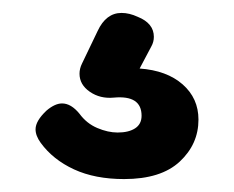

<svg xmlns="http://www.w3.org/2000/svg" viewBox="-20 -59 362 297"><path d="M43 162Q35 151 35 141Q35 128 52 112Q65 101 76 101Q90 101 103 117Q114 132 130.5 139Q147 146 162 146Q179 146 189 139.5Q199 133 199 120Q199 88 156 92Q135 94 119 83Q103 72 103 55Q103 47 107 39L131 -11Q144 -39 168 -39Q180 -39 193 -33Q218 -23 218 -2Q218 6 214 13L196 47Q238 50 262.5 71.5Q287 93 287 126Q287 164 258 191Q229 218 172 218Q127 218 94.5 203Q62 188 43 162Z"/></svg>

Font: Kodchasan
Style: Bold
Weight: 700
Designer: Katatrad Aksorn Co.,Ltd.
Foundry: Cadson Demak Co.,Ltd.
Version: Version 1.000; ttfautohint (v1.6)